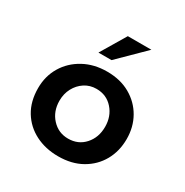

<svg xmlns="http://www.w3.org/2000/svg" viewBox="-151 -756 858 890"><g transform="rotate(30 278.0 -311.0)"><path d="M41 -217Q41 -281 71.5 -332Q102 -383 156.5 -413Q211 -443 281 -443Q352 -443 404.5 -413Q457 -383 486 -332Q515 -281 515 -217Q515 -152 486 -100.5Q457 -49 404 -19Q351 11 279 11Q211 11 157 -16.5Q103 -44 72 -95Q41 -146 41 -217ZM156 -216Q156 -159 191 -121Q226 -83 278 -83Q332 -83 366 -121Q400 -159 400 -216Q400 -272 366 -310.5Q332 -349 278 -349Q243 -349 215.5 -331Q188 -313 172 -283Q156 -253 156 -216ZM407 -633 271 -499H201L281 -633Z"/></g></svg>

Font: Reem Kufi Medium
Style: Regular
Weight: 500
Designer: Khaled Hosny
Version: Version 1.001